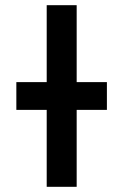

<svg xmlns="http://www.w3.org/2000/svg" viewBox="-20 -720 475 740"><path d="M43 -296.5V-403.5H392V-296.5ZM160 0V-700H275.5V0Z"/></svg>

Font: Overpass SemiBold
Style: Regular
Weight: 600
Designer: Delve Withrington, Dave Bailey, Thomas Jockin
Foundry: Delve Fonts LLC
Version: Version 4.000